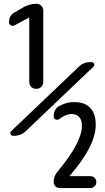

<svg xmlns="http://www.w3.org/2000/svg" viewBox="-20 -750 540 990"><path d="M256.8 189.5Q256.8 157.2 277.3 133.8Q402.3 -15.6 402.3 -100.6Q402.3 -161.1 348.6 -162.1Q320.3 -162.1 284.2 -135.7Q276.4 -129.9 266.6 -134.3Q256.8 -138.7 256.8 -149.4Q256.8 -187.5 285.2 -203.1Q324.2 -224.6 364.3 -223.6Q417 -223.6 445.3 -193.8Q473.6 -164.1 473.6 -106.4Q473.6 2 339.8 156.2V157.2V158.2H446.3Q459 158.2 467.8 167Q476.6 175.8 476.6 189Q476.6 202.1 467.8 210.9Q459 219.7 446.3 219.7H288.1Q275.4 219.7 266.1 210.9Q256.8 202.1 256.8 189.5ZM54.7 -619.1Q44.9 -614.3 35.6 -619.6Q26.4 -625 26.4 -635.7Q26.4 -669.9 54.7 -685.5L99.6 -711.9Q129.9 -729.5 166 -730.5H168Q182.6 -730.5 192.9 -720.2Q203.1 -710 203.1 -695.3V-327.1Q203.1 -312.5 192.9 -302.2Q182.6 -292 168 -292H166Q151.4 -292 141.1 -301.8Q130.9 -311.5 130.9 -327.1V-658.2L129.9 -659.2H128.9ZM452.1 -429.7Q461.9 -429.7 465.3 -421.4Q468.8 -413.1 461.9 -406.2L113.3 -74.2Q88.9 -49.8 51.8 -49.8H47.9Q38.1 -49.8 34.7 -58.6Q31.2 -67.4 38.1 -74.2L386.7 -406.2Q411.1 -430.7 448.2 -429.7Z"/></svg>

Font: Rounded-L Mgen+ 1m medium
Style: Regular
Weight: 500
Designer: [Source Han Sans]
Ryoko NISHIZUKA  (kana & ideographs); Paul D. Hunt (Latin, Greek & Cyrillic); Wenlong ZHANG  (bopomofo
Version: Version 1.059.20150602